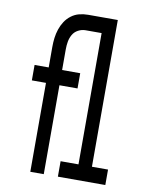

<svg xmlns="http://www.w3.org/2000/svg" viewBox="-83 -796 666 857"><g transform="rotate(10 250.0 -367.5)"><path d="M114 0V-403H50V-473H114V-566Q114 -587 116.5 -607Q119 -627 125.5 -646.5Q132 -666 143 -683Q154 -700 170.5 -712.5Q187 -725 206.5 -730Q226 -735 247 -735H381V-70H454V0H239V-70H320V-665H247Q230 -665 214 -656.5Q198 -648 189.5 -633Q181 -618 178 -601Q175 -584 175 -566V-472H257V-403H175V0Z"/></g></svg>

Font: Iosevka MaddieWtf
Style: Regular
Weight: 400
Monospace: yes
Designer: Belleve Invis
Foundry: Belleve Invis
Version: Version 31.3.0; ttfautohint (v1.8.3)